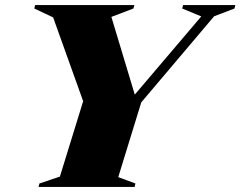

<svg xmlns="http://www.w3.org/2000/svg" viewBox="-20 -735 946 755"><path d="M771.5 -670.5 696.5 -701.5 700 -715H905.5L902 -701.5L822 -671L535.5 -332.5L445 -38.5L512.5 -13.5L509.5 0H131.5L135 -13.5L215.5 -40.5L307 -337L189 -666.5L115 -701.5L118 -715H508.5L504.5 -701.5L418 -668.5L510 -363Z"/></svg>

Font: Newsreader Display ExtraBold
Style: Italic
Weight: 800
Italic angle: -17°
Designer: Hugues Gentile
Foundry: Production Type
Version: Version 1.001